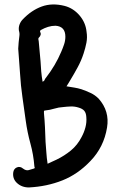

<svg xmlns="http://www.w3.org/2000/svg" viewBox="-20 -813 529 843"><path d="M272 -434Q290 -431 306 -428.5Q322 -426 338 -421Q358 -414 377.5 -405Q397 -396 413 -380Q462 -325 450 -253Q436 -167 377 -106Q322 -48 254 -21Q186 6 107 10Q75 10 54 -10Q35 -28 38 -55Q40 -72 54 -78Q68 -84 81 -73Q94 -63 105.5 -66Q117 -69 129 -73Q133 -74 132.5 -77Q132 -80 131 -82Q127 -134 113.5 -183Q100 -232 93 -283Q86 -335 78.5 -386.5Q71 -438 68 -490Q66 -518 64 -545Q62 -572 60 -599Q60 -607 61 -614Q62 -621 62 -628Q63 -642 65 -654Q67 -666 63 -679Q61 -693 66 -706Q71 -719 80 -728Q118 -768 163.5 -784.5Q209 -801 264 -787Q302 -777 329 -745.5Q356 -714 360 -674Q364 -649 359.5 -625.5Q355 -602 347 -578Q337 -547 321 -517.5Q305 -488 288 -460Q284 -454 280.5 -447.5Q277 -441 272 -434ZM167 -454Q174 -457 176 -462.5Q178 -468 182 -472Q202 -498 219 -526.5Q236 -555 249 -586Q256 -602 261.5 -618.5Q267 -635 267 -652Q267 -697 224 -700Q207 -700 191 -695Q175 -690 161 -682Q160 -681 157.5 -679.5Q155 -678 156 -674Q164 -660 150 -647Q148 -645 148.5 -640.5Q149 -636 150 -632Q152 -610 154 -587.5Q156 -565 158 -544Q159 -522 161 -499.5Q163 -477 167 -454ZM189 -94Q200 -99 209.5 -103.5Q219 -108 228 -112Q263 -129 291.5 -152.5Q320 -176 338 -211Q349 -231 355 -253.5Q361 -276 359 -299Q358 -317 350 -326.5Q342 -336 324 -341Q308 -346 291 -345.5Q274 -345 258 -343Q238 -342 218.5 -336Q199 -330 179 -328Q173 -328 173 -324.5Q173 -321 173 -316Q176 -285 177.5 -253.5Q179 -222 180 -190Q182 -168 183.5 -144Q185 -120 189 -94Z"/></svg>

Font: Delicious Handrawn
Style: Regular
Weight: 400
Designer: Agung Rohmat
Foundry: Agung Rohmat
Version: Version 1.002; ttfautohint (v1.8.4.7-5d5b);gftools[0.9.27]